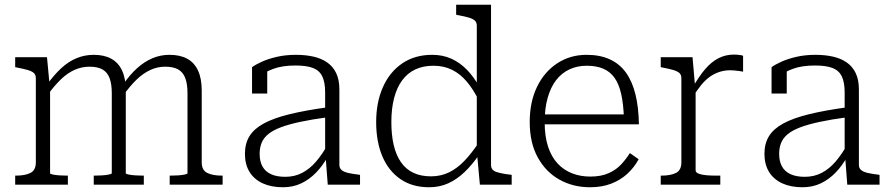

<svg xmlns="http://www.w3.org/2000/svg" viewBox="-20 -778 3753 809"><path d="M44 0V-38H47Q86 -38 108.5 -49.5Q131 -61 131 -94V-448Q131 -463 122.5 -470.5Q114 -478 97 -483Q80 -488 54 -493L44 -495V-537H178L189 -420L191 -415V-48Q191 -45 203 -42.5Q215 -40 232 -39Q249 -38 262 -38H266V0ZM586 0H375V-38H379Q393 -38 409.5 -39Q426 -40 438.5 -42.5Q451 -45 451 -48V-386Q451 -423 442 -448Q433 -473 412.5 -485Q392 -497 357 -497Q324 -497 294 -483.5Q264 -470 237 -444Q210 -418 182 -380L180 -424Q209 -464 239 -491.5Q269 -519 303 -533Q337 -547 375 -547Q419 -547 449 -530.5Q479 -514 494.5 -480.5Q510 -447 510 -396V-48Q510 -45 522.5 -42.5Q535 -40 551.5 -39Q568 -38 582 -38H586ZM918 0H695V-38H699Q713 -38 729.5 -39Q746 -40 758 -42.5Q770 -45 770 -48V-386Q770 -423 761 -448Q752 -473 731.5 -485Q711 -497 676 -497Q643 -497 613 -483Q583 -469 555.5 -442.5Q528 -416 500 -377L498 -421Q527 -463 557.5 -490.5Q588 -518 622 -532.5Q656 -547 694 -547Q739 -547 769 -530.5Q799 -514 814.5 -480.5Q830 -447 830 -396V-94Q830 -61 853 -49.5Q876 -38 915 -38H918Z M1361 -326V-284Q1294 -275 1245 -264.5Q1196 -254 1163 -241.5Q1130 -229 1110.5 -213Q1091 -197 1082.5 -176.5Q1074 -156 1074 -130Q1074 -98 1086 -76.5Q1098 -55 1122 -44Q1146 -33 1182 -33Q1222 -33 1254 -50Q1286 -67 1312 -97.5Q1338 -128 1361 -169V-118Q1340 -80 1312 -51Q1284 -22 1249.5 -5.5Q1215 11 1172 11Q1123 11 1087 -5.5Q1051 -22 1031.5 -53.5Q1012 -85 1012 -130Q1012 -173 1031 -204Q1050 -235 1091 -257.5Q1132 -280 1199 -296.5Q1266 -313 1361 -326ZM1361 0 1352 -118 1350 -122V-389Q1350 -431 1338 -456Q1326 -481 1299 -491.5Q1272 -502 1225 -502Q1170 -502 1132 -488Q1094 -474 1072 -455Q1070 -461 1071.5 -467.5Q1073 -474 1078 -480.5Q1083 -487 1090 -490.5Q1097 -494 1106 -494V-384H1042V-495Q1057 -506 1083.5 -518Q1110 -530 1146.5 -538.5Q1183 -547 1227 -547Q1267 -547 1300.5 -539.5Q1334 -532 1358.5 -515Q1383 -498 1396.5 -470Q1410 -442 1410 -401V-83Q1410 -69 1420 -61Q1430 -53 1448.5 -49Q1467 -45 1492 -42L1497 -41V0Z M2049 -83Q2049 -61 2071.5 -53.5Q2094 -46 2131 -42L2136 -41V0H2002L1990 -130L1989 -133V-669Q1989 -684 1980.5 -691.5Q1972 -699 1955 -704Q1938 -709 1911 -714L1902 -716V-758H2049ZM1801 -547Q1845 -547 1881 -531Q1917 -515 1947 -484.5Q1977 -454 2001 -410L1997 -356Q1974 -402 1946.5 -434.5Q1919 -467 1884.5 -484Q1850 -501 1806 -501Q1763 -501 1730 -485.5Q1697 -470 1674.5 -439.5Q1652 -409 1640.5 -364.5Q1629 -320 1629 -264Q1629 -209 1639 -166.5Q1649 -124 1669.5 -94.5Q1690 -65 1721.5 -50Q1753 -35 1796 -35Q1838 -35 1872.5 -52Q1907 -69 1937.5 -101Q1968 -133 1997 -177L2000 -128Q1970 -84 1937.5 -53Q1905 -22 1868.5 -5.5Q1832 11 1788 11Q1717 11 1667 -23.5Q1617 -58 1591 -119.5Q1565 -181 1565 -264Q1565 -347 1593.5 -411Q1622 -475 1675 -511Q1728 -547 1801 -547Z M2275 -263Q2275 -203 2289.5 -159.5Q2304 -116 2330 -88.5Q2356 -61 2391 -47.5Q2426 -34 2467 -34Q2513 -34 2545 -48.5Q2577 -63 2598 -86Q2619 -109 2634 -133L2671 -107Q2652 -72 2623 -45.5Q2594 -19 2555 -4Q2516 11 2466 11Q2395 11 2337.5 -21Q2280 -53 2246 -114.5Q2212 -176 2212 -264Q2212 -348 2242.5 -411.5Q2273 -475 2327.5 -511Q2382 -547 2452 -547Q2508 -547 2549.5 -528Q2591 -509 2617.5 -472Q2644 -435 2657.5 -380.5Q2671 -326 2672 -254H2256V-296H2628L2609 -279Q2607 -339 2597.5 -381.5Q2588 -424 2569.5 -450Q2551 -476 2522 -488.5Q2493 -501 2452 -501Q2412 -501 2379 -485.5Q2346 -470 2323 -440Q2300 -410 2287.5 -365.5Q2275 -321 2275 -263Z M3111 -543V-476Q3103 -478 3093.5 -479Q3084 -480 3075 -481Q3066 -482 3058 -482Q3032 -482 3010 -474.5Q2988 -467 2969.5 -453.5Q2951 -440 2934 -419Q2917 -398 2900 -371L2899 -410Q2925 -456 2951 -486.5Q2977 -517 3007 -532.5Q3037 -548 3072 -548Q3084 -548 3095.5 -546.5Q3107 -545 3111 -543ZM2764 0V-38H2767Q2806 -38 2828.5 -49.5Q2851 -61 2851 -94V-448Q2851 -463 2842.5 -470.5Q2834 -478 2817 -483Q2800 -488 2774 -493L2764 -495V-537H2898L2909 -411L2911 -413V-60Q2911 -51 2924.5 -46Q2938 -41 2957.5 -39.5Q2977 -38 2995 -38H3015V0Z M3550 -326V-284Q3483 -275 3434 -264.5Q3385 -254 3352 -241.5Q3319 -229 3299.5 -213Q3280 -197 3271.5 -176.5Q3263 -156 3263 -130Q3263 -98 3275 -76.5Q3287 -55 3311 -44Q3335 -33 3371 -33Q3411 -33 3443 -50Q3475 -67 3501 -97.5Q3527 -128 3550 -169V-118Q3529 -80 3501 -51Q3473 -22 3438.5 -5.5Q3404 11 3361 11Q3312 11 3276 -5.5Q3240 -22 3220.5 -53.5Q3201 -85 3201 -130Q3201 -173 3220 -204Q3239 -235 3280 -257.5Q3321 -280 3388 -296.5Q3455 -313 3550 -326ZM3550 0 3541 -118 3539 -122V-389Q3539 -431 3527 -456Q3515 -481 3488 -491.5Q3461 -502 3414 -502Q3359 -502 3321 -488Q3283 -474 3261 -455Q3259 -461 3260.5 -467.5Q3262 -474 3267 -480.5Q3272 -487 3279 -490.5Q3286 -494 3295 -494V-384H3231V-495Q3246 -506 3272.5 -518Q3299 -530 3335.5 -538.5Q3372 -547 3416 -547Q3456 -547 3489.5 -539.5Q3523 -532 3547.5 -515Q3572 -498 3585.5 -470Q3599 -442 3599 -401V-83Q3599 -69 3609 -61Q3619 -53 3637.5 -49Q3656 -45 3681 -42L3686 -41V0Z"/></svg>

Font: Roboto Serif 20pt ExtraLight
Style: Regular
Weight: 250
Version: Version 1.008